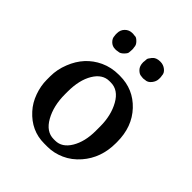

<svg xmlns="http://www.w3.org/2000/svg" viewBox="-181 -768 891 891"><g transform="rotate(45 264.0 -323.0)"><path d="M269 -416H259.8Q214.8 -416 186 -368.2Q157.2 -320.3 157.2 -244.1V-227.1Q157.2 -150.9 187.7 -96.7Q218.3 -42.5 267.1 -42.5H276.9Q321.8 -42.5 350.1 -89.8Q378.4 -137.2 378.4 -207.5V-236.8Q378.4 -309.1 348.4 -362.5Q318.4 -416 269 -416ZM49.8 -214.4V-238.3Q49.8 -282.2 67.4 -326.2Q101.1 -412.1 179.7 -448.7Q221.2 -467.8 269.5 -467.8H276.9Q365.2 -467.8 425 -404.3Q484.9 -340.8 484.9 -241.2V-233.4Q484.9 -136.7 426.8 -69.8Q395 -33.2 354.2 -15.1Q313.5 2.9 272.9 2.9H250Q166 2.9 106.4 -63Q79.1 -92.8 64.5 -133.8Q49.8 -174.8 49.8 -214.4ZM178.2 -648.9H183.6Q189.5 -647.5 197.3 -647.5Q205.1 -647.5 217.5 -635Q230 -622.6 230 -608.4L231.4 -598.1V-590.8L231 -588.9V-585.4Q230 -581.5 230 -574.5Q230 -567.4 217 -554.4Q204.1 -541.5 192.4 -541.5L180.2 -539.6H173.3Q154.8 -539.6 141.6 -552.7Q128.4 -565.9 128.4 -581.1Q127.4 -585 127.4 -588.4V-597.7Q127.4 -619.6 142.1 -634.3Q156.7 -648.9 178.2 -648.9ZM309.1 -592.3 310.5 -610.4Q310.5 -615.2 323.2 -631.1Q335.9 -647 362.3 -647H364.3Q383.3 -647 398.7 -634.8Q414.1 -622.6 414.1 -606L415.5 -597.2V-585.9Q415.5 -568.8 402.6 -552.7Q389.6 -536.6 372.6 -536.6L362.3 -535.2H360.4L358.4 -535.6H355L348.1 -536.6Q335.9 -536.6 322.3 -550.3Q308.6 -564 308.6 -588.9V-590.3Z"/></g></svg>

Font: Averia Serif
Style: Regular
Weight: 500
Version: Version 1.0